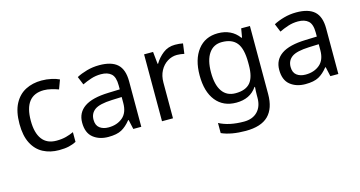

<svg xmlns="http://www.w3.org/2000/svg" viewBox="-82 -896 2783 1486"><g transform="rotate(-15 1310.0 -153.0)"><path d="M300 10Q229 10 173.5 -19Q118 -48 86.5 -109Q55 -170 55 -265Q55 -364 88 -426Q121 -488 177.5 -517Q234 -546 306 -546Q347 -546 385 -537.5Q423 -529 447 -517L420 -444Q396 -453 364 -461Q332 -469 304 -469Q146 -469 146 -266Q146 -169 184.5 -117.5Q223 -66 299 -66Q343 -66 376.5 -75Q410 -84 438 -97V-19Q411 -5 378.5 2.5Q346 10 300 10Z M768 -545Q866 -545 913 -502Q960 -459 960 -365V0H896L879 -76H875Q840 -32 801.5 -11Q763 10 695 10Q622 10 574 -28.5Q526 -67 526 -149Q526 -229 589 -272.5Q652 -316 783 -320L874 -323V-355Q874 -422 845 -448Q816 -474 763 -474Q721 -474 683 -461.5Q645 -449 612 -433L585 -499Q620 -518 668 -531.5Q716 -545 768 -545ZM794 -259Q694 -255 655.5 -227Q617 -199 617 -148Q617 -103 644.5 -82Q672 -61 715 -61Q783 -61 828 -98.5Q873 -136 873 -214V-262Z M1376 -546Q1391 -546 1408.5 -544.5Q1426 -543 1439 -540L1428 -459Q1415 -462 1399.5 -464Q1384 -466 1370 -466Q1329 -466 1293 -443.5Q1257 -421 1235.5 -380.5Q1214 -340 1214 -286V0H1126V-536H1198L1208 -438H1212Q1238 -482 1279 -514Q1320 -546 1376 -546Z M1719 -546Q1772 -546 1814.5 -526Q1857 -506 1887 -465H1892L1904 -536H1974V9Q1974 124 1915.5 182Q1857 240 1734 240Q1676 240 1627.5 231.5Q1579 223 1541 206V125Q1620 167 1739 167Q1808 167 1847.5 126.5Q1887 86 1887 16V-5Q1887 -17 1888 -39.5Q1889 -62 1890 -71H1886Q1858 -30 1816.5 -10Q1775 10 1720 10Q1616 10 1557.5 -63Q1499 -136 1499 -267Q1499 -395 1557.5 -470.5Q1616 -546 1719 -546ZM1731 -472Q1664 -472 1627 -418.5Q1590 -365 1590 -266Q1590 -167 1626.5 -114.5Q1663 -62 1733 -62Q1814 -62 1851 -105.5Q1888 -149 1888 -246V-267Q1888 -377 1850 -424.5Q1812 -472 1731 -472Z M2347 -545Q2445 -545 2492 -502Q2539 -459 2539 -365V0H2475L2458 -76H2454Q2419 -32 2380.5 -11Q2342 10 2274 10Q2201 10 2153 -28.5Q2105 -67 2105 -149Q2105 -229 2168 -272.5Q2231 -316 2362 -320L2453 -323V-355Q2453 -422 2424 -448Q2395 -474 2342 -474Q2300 -474 2262 -461.5Q2224 -449 2191 -433L2164 -499Q2199 -518 2247 -531.5Q2295 -545 2347 -545ZM2373 -259Q2273 -255 2234.5 -227Q2196 -199 2196 -148Q2196 -103 2223.5 -82Q2251 -61 2294 -61Q2362 -61 2407 -98.5Q2452 -136 2452 -214V-262Z"/></g></svg>

Font: Noto Sans Gunjala Gondi
Style: Regular
Weight: 400
Designer: Ek Type
Foundry: Ek Type
Version: Version 1.004